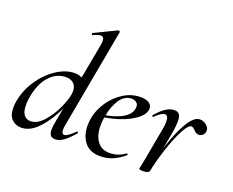

<svg xmlns="http://www.w3.org/2000/svg" viewBox="-117 -924 1379 1136"><g transform="rotate(20 572.0 -356.0)"><path d="M22 -84Q22 -106 26 -126Q39 -197 81 -260Q123 -323 181 -361Q239 -399 295 -399Q327 -399 350 -382Q373 -365 376 -332L332 -246Q284 -127 226 -57Q168 13 106 13Q70 13 46 -10.5Q22 -34 22 -84ZM321 -294Q321 -325 303 -342Q285 -359 255 -359Q195 -359 150.5 -310Q106 -261 91 -171Q87 -148 87 -125Q87 -83 102 -62.5Q117 -42 144 -42Q187 -42 227.5 -88.5Q268 -135 294.5 -196.5Q321 -258 321 -294ZM279 -39Q279 -59 285 -89L382 -610Q384 -619 384 -633Q384 -661 363 -661Q348 -661 316 -646H315Q311 -646 309.5 -651.5Q308 -657 312 -658L450 -725H452Q456 -725 459 -722Q462 -719 461 -717L346 -89Q343 -73 343 -62Q343 -34 361 -34Q371 -34 386 -45Q401 -56 423 -77Q425 -79 427 -79Q430 -79 432 -75.5Q434 -72 431 -69Q396 -29 370 -10Q344 9 318 9Q298 9 288.5 -2.5Q279 -14 279 -39Z M471 -135Q471 -157 476 -185Q486 -237 519.5 -286.5Q553 -336 603 -367.5Q653 -399 709 -399Q747 -399 766 -384.5Q785 -370 781 -345Q776 -313 737.5 -284Q699 -255 640 -235Q581 -215 516 -208L518 -221Q604 -233 654.5 -262Q705 -291 705 -338Q705 -354 692.5 -363Q680 -372 662 -372Q619 -372 589.5 -328.5Q560 -285 549 -218Q543 -188 543 -160Q543 -99 570 -62Q597 -25 647 -25Q703 -25 745 -58H746Q749 -58 751.5 -55Q754 -52 752 -49Q681 12 603 12Q537 12 504 -29Q471 -70 471 -135Z M1085 -395Q1106 -395 1125 -380Q1144 -365 1144 -346Q1144 -330 1133.5 -318.5Q1123 -307 1107 -307Q1096 -307 1089 -311.5Q1082 -316 1074 -325Q1069 -330 1063.5 -334.5Q1058 -339 1051 -339Q1031 -339 1002 -282.5Q973 -226 947.5 -147Q922 -68 911 -9L901 -10Q917 -95 946 -184.5Q975 -274 1011.5 -334.5Q1048 -395 1085 -395ZM846 1Q847 -5 852.5 -30Q858 -55 861 -74L897 -271Q901 -294 901 -313Q901 -353 879 -353Q858 -353 820 -315Q819 -314 817 -314Q814 -314 812 -317.5Q810 -321 812 -323Q844 -360 871 -377.5Q898 -395 924 -395Q945 -395 955 -382Q965 -369 965 -338Q965 -314 959 -276L911 -9Q909 -1 899 3.5Q889 8 872 8Q846 8 846 1Z"/></g></svg>

Font: Cormorant Infant Medium
Style: Italic
Weight: 500
Italic angle: -10°
Designer: Christian Thalmann (Catharsis Fonts)
Foundry: Catharsis Fonts
Version: Version 4.000